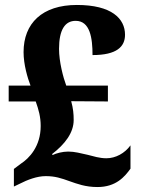

<svg xmlns="http://www.w3.org/2000/svg" viewBox="-20 -744 568 774"><path d="M373 10C448 10 483 -32 506 -64V-158C483 -126 446 -106 409 -106C381 -106 357 -114 333 -120C306 -126 281 -133 255 -133C232 -133 206 -126 192 -119L190 -123C242 -163 277 -209 277 -260C277 -285 275 -307 267 -336L415 -335V-399H247C235 -431 218 -495 218 -547C218 -624 242 -660 285 -660C343 -660 353 -591 353 -522C451 -522 484 -556 484 -604C484 -669 430 -724 290 -724C150 -724 75 -650 75 -534C75 -484 91 -430 103 -399H15V-335H124C136 -301 144 -273 144 -236C144 -154 98 -106 64 -84L36 -63V8L59 -3C90 -19 129 -34 164 -34C202 -34 226 -26 262 -13C291 -3 324 10 373 10Z"/></svg>

Font: Noto Serif Georgian SemiCondensed ExtraBold
Style: Regular
Weight: 800
Width: 4
Designer: Monotype Design Team, Akaki Razmadze
Foundry: Google LLC
Version: Version 2.003